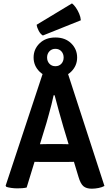

<svg xmlns="http://www.w3.org/2000/svg" viewBox="-20 -1132 666 1160"><path d="M238.5 -688.5H390L611 -8.5Q597 -0.5 575.5 3.8Q554 8 534 8Q502 8 484.2 -6.8Q466.5 -21.5 454 -64L363.5 -363Q351 -406 336.2 -459Q321.5 -512 310 -556.5H304Q299 -531.5 291.2 -501.2Q283.5 -471 275.2 -441.2Q267 -411.5 260.5 -388.5L141 1Q128.5 4 114 5Q99.5 6 83.5 6Q67.5 6 49 3.5Q30.5 1 18.5 -3L14 -10ZM237 -153.5Q231 -153.5 219.5 -153.8Q208 -154 196.2 -154.2Q184.5 -154.5 178.5 -154.5H111L152 -260.5H211.5Q217.5 -260.5 228.2 -260.8Q239 -261 249.8 -261.2Q260.5 -261.5 266 -261.5H352Q358.5 -261.5 369 -261.2Q379.5 -261 390.5 -260.8Q401.5 -260.5 407.5 -260.5H469L503.5 -154.5H436Q430 -154.5 418.2 -154.2Q406.5 -154 394.8 -153.8Q383 -153.5 377 -153.5ZM183 -784.5Q183 -835 219.2 -870.2Q255.5 -905.5 314.5 -905.5Q374 -905.5 410 -870.2Q446 -835 446 -784.5Q446 -734.5 410 -699Q374 -663.5 314.5 -663.5Q255.5 -663.5 219.2 -699Q183 -734.5 183 -784.5ZM264.5 -784.5Q264.5 -762 278.5 -747Q292.5 -732 314.5 -732Q337 -732 350.8 -747Q364.5 -762 364.5 -784.5Q364.5 -807 350.8 -822Q337 -837 314.5 -837Q292.5 -837 278.5 -822Q264.5 -807 264.5 -784.5ZM415 -1111.5Q426.5 -1103 438 -1086.5Q449.5 -1070 458.2 -1049.8Q467 -1029.5 468.5 -1009.5L239 -917.5Q224.5 -926 214 -945.8Q203.5 -965.5 201.5 -982.5Z"/></svg>

Font: Signika SemiBold
Style: Regular
Weight: 600
Designer: Anna Giedry
Foundry: Anna Giedry
Version: Version 2.001